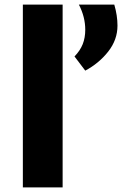

<svg xmlns="http://www.w3.org/2000/svg" viewBox="-20 -820 534 840"><path d="M80 0ZM80 -800H254V0H80ZM306 -573Q331 -599 342 -627Q353 -655 353 -690Q353 -746 325 -800H480Q494 -752 494 -708Q494 -646 453.5 -594.5Q413 -543 353 -511Z"/></svg>

Font: Martel Sans Black
Style: Regular
Weight: 900
Designer: Dan Reynolds and Mathieu Réguer
Foundry: Dan Reynolds and Mathieu Réguer
Version: Version 1.002; ttfautohint (v1.1) -l 5 -r 5 -G 72 -x 0 -D la